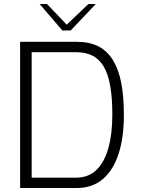

<svg xmlns="http://www.w3.org/2000/svg" viewBox="-20 -944 706 964"><path d="M81 0V-734H365Q430 -734 474.5 -711Q519 -688 547.5 -641.5Q576 -595 589 -526.5Q602 -458 602 -367Q602 -254 575.5 -172Q549 -90 496.5 -45Q444 0 365 0ZM139 -52H361Q425 -52 465 -91.5Q505 -131 524.5 -202Q544 -273 544 -367Q544 -452 533.5 -512Q523 -572 501 -609.5Q479 -647 444.5 -664.5Q410 -682 361 -682H139ZM293 -791 179 -924H216L315 -820L424 -924H461L335 -791Z"/></svg>

Font: Exo Thin Light
Style: Regular
Weight: 300
Version: Version 2.000